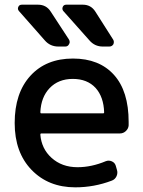

<svg xmlns="http://www.w3.org/2000/svg" viewBox="-20 -803 602 811"><path d="M154.3 -239.3Q150.4 -239.3 150.4 -234.4Q155.3 -174.8 197.3 -136.7Q241.2 -96.7 307.6 -96.7Q366.2 -96.7 426.8 -122.1Q439.5 -127 452.1 -121.6Q464.8 -116.2 468.8 -103.5L473.6 -86.9Q478.5 -72.3 472.2 -58.6Q465.8 -44.9 452.1 -40Q377.9 -11.7 297.9 -11.7Q184.6 -11.7 113.3 -85.4Q42 -159.2 42 -283.2Q42 -410.2 108.4 -482.9Q174.8 -555.7 288.1 -555.7Q399.4 -555.7 461.4 -486.8Q523.4 -418 523.4 -288.1Q523.4 -282.2 523.4 -273.4Q522.5 -259.8 511.7 -249.5Q501 -239.3 486.3 -239.3ZM150.4 -329.1Q150.4 -324.2 154.3 -324.2H416Q419.9 -324.2 419.9 -328.1Q418 -393.6 383.8 -431.6Q348.6 -469.7 287.6 -469.7Q226.6 -469.7 189.5 -430.7Q153.3 -392.6 150.4 -329.1ZM330.1 -783.2Q364.3 -783.2 382.8 -753.9L458 -635.7Q460.9 -630.9 460.9 -626Q460.9 -621.1 459 -616.2Q453.1 -606.4 441.4 -606.4H414.1Q379.9 -606.4 357.4 -632.8L247.1 -756.8Q241.2 -764.6 245.1 -773.9Q249 -783.2 259.8 -783.2ZM140.6 -783.2Q175.8 -783.2 194.3 -753.9L271.5 -635.7Q274.4 -630.9 274.4 -625Q274.4 -621.1 271.5 -616.2Q266.6 -606.4 255.9 -606.4H226.6Q191.4 -606.4 168.9 -632.8L59.6 -756.8Q55.7 -761.7 55.7 -766.6Q55.7 -770.5 57.6 -774.4Q61.5 -783.2 72.3 -783.2Z"/></svg>

Font: Gen Jyuu GothicL Medium
Style: Regular
Weight: 500
Designer: [Source Han Sans]
Ryoko NISHIZUKA  (kana & ideographs); Paul D. Hunt (Latin, Greek & Cyrillic); Wenlong ZHANG  (bopomofo
Version: Version 1.002.20150607